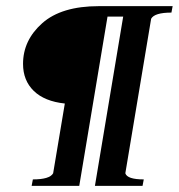

<svg xmlns="http://www.w3.org/2000/svg" viewBox="-20 -605 582 625"><path d="M83 0 87 -21Q142 -21 153 -41L191 -268Q125 -275 90 -309Q55 -343 55 -397Q55 -474 117.5 -529.5Q180 -585 302 -585H542L538 -564Q483 -564 472 -544L388 -41Q394 -21 448 -21L444 0H289L381 -551H330L238 0Z"/></svg>

Font: Judson
Style: Italic
Weight: 400
Italic angle: -9.5°
Version: Version 20110429